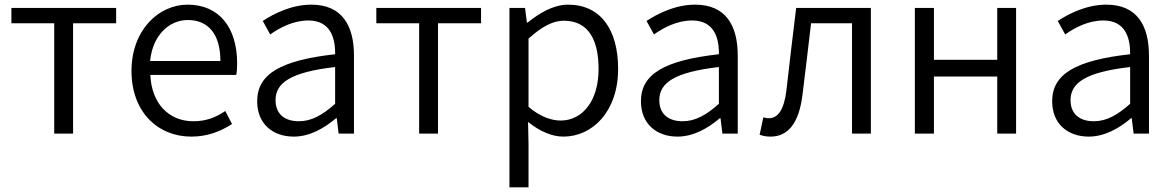

<svg xmlns="http://www.w3.org/2000/svg" viewBox="-20 -574 5039 825"><path d="M213 0H294V-474H479V-540H29V-474H213Z M802 13C876 13 931 -12 977 -41L948 -97C907 -69 865 -53 811 -53C703 -53 631 -132 626 -252H995C998 -266 999 -283 999 -301C999 -457 921 -554 786 -554C662 -554 545 -445 545 -269C545 -92 659 13 802 13ZM625 -312C636 -423 707 -488 787 -488C875 -488 927 -427 927 -312Z M1242 13C1310 13 1372 -22 1424 -66H1427L1435 0H1501V-335C1501 -465 1449 -554 1318 -554C1231 -554 1155 -514 1109 -484L1141 -426C1182 -455 1240 -486 1305 -486C1398 -486 1421 -414 1420 -341C1188 -315 1085 -257 1085 -139C1085 -41 1153 13 1242 13ZM1264 -53C1209 -53 1164 -79 1164 -144C1164 -218 1229 -264 1420 -286V-128C1365 -79 1318 -53 1264 -53Z M1781 0H1862V-474H2047V-540H1597V-474H1781Z M2169 231H2251V45L2249 -50C2299 -10 2351 13 2401 13C2525 13 2636 -94 2636 -278C2636 -445 2562 -554 2421 -554C2357 -554 2297 -517 2247 -477H2244L2236 -540H2169ZM2389 -56C2352 -56 2302 -71 2251 -115V-408C2306 -458 2355 -485 2402 -485C2510 -485 2552 -401 2552 -277C2552 -141 2483 -56 2389 -56Z M2891 13C2959 13 3021 -22 3073 -66H3076L3084 0H3150V-335C3150 -465 3098 -554 2967 -554C2880 -554 2804 -514 2758 -484L2790 -426C2831 -455 2889 -486 2954 -486C3047 -486 3070 -414 3069 -341C2837 -315 2734 -257 2734 -139C2734 -41 2802 13 2891 13ZM2913 -53C2858 -53 2813 -79 2813 -144C2813 -218 2878 -264 3069 -286V-128C3014 -79 2967 -53 2913 -53Z M3291 13C3367 13 3413 -46 3428 -165C3441 -269 3453 -371 3465 -474H3641V0H3722V-540H3401C3386 -422 3373 -304 3359 -185C3349 -103 3323 -66 3284 -66C3274 -66 3267 -68 3260 -70L3244 5C3259 10 3271 13 3291 13Z M3911 0H3993V-245H4265V0H4346V-540H4265V-317H3993V-540H3911Z M4658 13C4726 13 4788 -22 4840 -66H4843L4851 0H4917V-335C4917 -465 4865 -554 4734 -554C4647 -554 4571 -514 4525 -484L4557 -426C4598 -455 4656 -486 4721 -486C4814 -486 4837 -414 4836 -341C4604 -315 4501 -257 4501 -139C4501 -41 4569 13 4658 13ZM4680 -53C4625 -53 4580 -79 4580 -144C4580 -218 4645 -264 4836 -286V-128C4781 -79 4734 -53 4680 -53Z"/></svg>

Font: ChiuKong Gothic MN Normal
Style: Regular
Weight: 350
Designer: Ryoko NISHIZUKA 西塚涼子 (kana, bopomofo & ideographs); Paul D. Hunt (Latin, Greek & Cyrillic); Sandoll Communications 산돌커뮤니
Foundry: Adobe
Version: Version 1.300